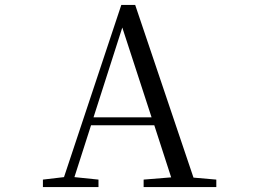

<svg xmlns="http://www.w3.org/2000/svg" viewBox="-20 -754 1040 774"><path d="M473 -643 591 -281H357ZM559 0H852V-30L760 -38L525 -734H469L238 -40L153 -30V0H377V-30L280 -40L347 -249H602L670 -39L559 -30Z"/></svg>

Font: Harano Aji Mincho CN
Style: Regular
Weight: 400
Foundry: Masamichi Hosoda
Version: HaranoAjiMinchoCN-Regular version 20230610;ttx 4.39.4